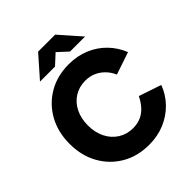

<svg xmlns="http://www.w3.org/2000/svg" viewBox="-246 -1057 1220 1220"><g transform="rotate(-45 363.5 -447.0)"><path d="M384 12Q280 12 200.5 -34.5Q121 -81 75.5 -162.5Q30 -244 30 -350Q30 -456 75.5 -537.5Q121 -619 200.5 -665.5Q280 -712 384 -712Q460 -712 523.5 -685.5Q587 -659 633.5 -611Q680 -563 705 -500L554 -449Q539 -484 513.5 -510Q488 -536 455.5 -550Q423 -564 384 -564Q329 -564 286 -537Q243 -510 219 -461.5Q195 -413 195 -350Q195 -287 219.5 -238.5Q244 -190 287.5 -162.5Q331 -135 387 -135Q428 -135 460 -150Q492 -165 515.5 -192Q539 -219 556 -254L707 -203Q683 -139 636 -90.5Q589 -42 525 -15Q461 12 384 12ZM447 -763 304 -895V-906H456L582 -763ZM177 -763 303 -906H455V-895L312 -763Z"/></g></svg>

Font: Figtree ExtraBold
Style: Regular
Weight: 800
Designer: Erik Kennedy
Foundry: Erik Kennedy
Version: Version 2.002